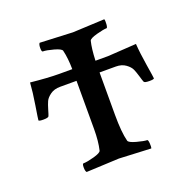

<svg xmlns="http://www.w3.org/2000/svg" viewBox="-85 -502 583 589"><g transform="rotate(-20 206.0 -208.0)"><path d="M244.1 -270.5V-131.8Q244.1 -75.2 252 -44.9Q253.9 -38.1 277.3 -31.7Q300.8 -25.4 310.5 -25.4Q313.5 -25.4 314.5 -13.7Q315.4 -2 313.5 2.9Q215.8 -2 209.5 -2Q203.1 -2 102.5 2.9Q98.6 -1 98.6 -13.2Q98.6 -25.4 102.5 -25.4Q114.3 -25.4 137.2 -31.7Q160.2 -38.1 162.1 -44.9Q168.9 -73.2 168.9 -113.3V-270.5H115.2Q95.7 -270.5 83 -261.2Q70.3 -252 65.9 -242.2Q61.5 -232.4 57.1 -217.3Q52.7 -202.1 50.8 -197.8Q48.8 -193.4 33.2 -193.4Q17.6 -193.4 17.6 -196.8Q17.6 -200.2 24.4 -242.2Q31.2 -284.2 33.2 -314.5Q90.8 -308.6 126 -308.6H168.9Q168.5 -344.7 162.1 -371.1Q160.2 -377.9 137.2 -384.3Q114.3 -390.6 102.5 -390.6Q98.6 -390.6 98.6 -402.8Q98.6 -415 102.5 -418.9Q203.1 -414.1 209.5 -414.1Q215.8 -414.1 313.5 -418.9Q315.4 -414.1 314.5 -402.3Q313.5 -390.6 310.5 -390.6Q300.8 -390.6 277.3 -384.3Q253.9 -377.9 252 -371.1Q246.1 -347.7 244.6 -308.6H286.1L378.9 -314.5Q380.9 -284.2 387.7 -242.2Q394.5 -200.2 394.5 -196.8Q394.5 -193.4 378.9 -193.4Q363.3 -193.4 361.3 -197.8Q359.4 -202.1 355 -217.3Q350.6 -232.4 346.2 -242.2Q341.8 -252 329.1 -261.2Q316.4 -270.5 296.9 -270.5Z"/></g></svg>

Font: CrimsonText-Roman
Style: Roman
Weight: 400
Version: Version 0.13